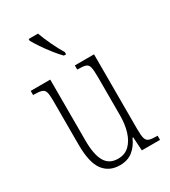

<svg xmlns="http://www.w3.org/2000/svg" viewBox="-190 -859 849 961"><g transform="rotate(-30 234.5 -378.0)"><path d="M215 10Q153 10 119.5 -35Q86 -80 86 -184V-440Q86 -473 81 -488Q76 -503 61 -507.5Q46 -512 17 -512H13V-536H126V-184Q126 -103 149 -63Q172 -23 223 -23Q263 -23 288.5 -48Q314 -73 326.5 -114.5Q339 -156 339 -206V-425Q339 -465 335 -483.5Q331 -502 316.5 -507Q302 -512 271 -512H268V-536H379V-103Q379 -66 384 -49.5Q389 -33 404 -28.5Q419 -24 448 -24H451V0H346L341 -78H337Q319 -37 289.5 -13.5Q260 10 215 10ZM245 -606Q227 -624 204.5 -652.5Q182 -681 162.5 -710Q143 -739 134 -756V-766H188Q200 -732 220 -690Q240 -648 258 -619V-606Z"/></g></svg>

Font: Noto Serif Tamil ExtraCondensed ExtraLight
Style: Italic
Weight: 200
Width: 2
Italic angle: -12°
Designer: Indian Type Foundry, Tom Grace, and the Monotype Design Team
Foundry: Monotype Imaging Inc.
Version: Version 2.003; ttfautohint (v1.8.4.7-5d5b)